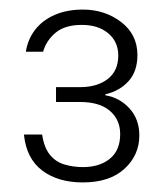

<svg xmlns="http://www.w3.org/2000/svg" viewBox="-20 -728 349 401"><path d="M153 -347Q101 -347 68 -372Q35 -397 30 -447H68Q72 -420 84 -405Q96 -390 114.5 -384.5Q133 -379 153 -379Q188 -379 209.5 -396.5Q231 -414 231 -448Q231 -478 209.5 -496.5Q188 -515 147 -515H97V-546H147Q183 -546 205 -563Q227 -580 227 -612Q227 -641 206 -658.5Q185 -676 151 -676Q116 -676 96.5 -660Q77 -644 70 -620H34Q38 -646 53.5 -666Q69 -686 94.5 -697Q120 -708 153 -708Q199 -708 233 -682Q267 -656 267 -613Q267 -579 248.5 -558.5Q230 -538 200 -531V-529Q230 -524 250.5 -501.5Q271 -479 271 -445Q271 -404 240 -375.5Q209 -347 153 -347Z"/></svg>

Font: DM Sans 36pt ExtraLight
Style: Regular
Weight: 250
Designer: Colophon Foundry, Jonny Pinhorn
Foundry: Colophon Foundry
Version: Version 4.004;gftools[0.9.30]